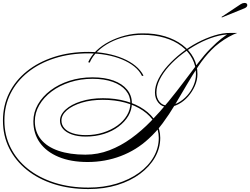

<svg xmlns="http://www.w3.org/2000/svg" viewBox="-33 -1028 1702 1306"><path d="M568 258Q440 258 333.5 224Q227 190 149.5 127.5Q72 65 29.5 -20Q-13 -105 -13 -208Q-13 -310 29.5 -395.5Q72 -481 150 -543.5Q228 -606 334.5 -640.5Q441 -675 568 -675Q632 -675 692 -663.5Q752 -652 802 -631Q852 -610 888 -580.5Q924 -551 943 -514L933 -511Q916 -547 880.5 -575.5Q845 -604 796.5 -624Q748 -644 689.5 -654.5Q631 -665 568 -665Q443 -665 338.5 -631.5Q234 -598 157.5 -537Q81 -476 39 -392.5Q-3 -309 -3 -208Q-3 -108 39 -24Q81 60 157 120.5Q233 181 337.5 214.5Q442 248 568 248Q673 248 760.5 221Q848 194 912.5 147.5Q977 101 1012 39.5Q1047 -22 1047 -90Q1047 -146 1018.5 -193.5Q990 -241 939 -276Q888 -311 818.5 -330Q749 -349 666 -349Q586 -349 522.5 -329.5Q459 -310 422 -278Q385 -246 385 -208Q385 -179 404.5 -156.5Q424 -134 461.5 -121.5Q499 -109 551 -109Q614 -109 669 -126.5Q724 -144 765.5 -174Q807 -204 830.5 -243.5Q854 -283 854 -326Q854 -375 823 -412.5Q792 -450 734 -471Q676 -492 596 -492Q515 -492 443.5 -469Q372 -446 318.5 -406Q265 -366 234.5 -313.5Q204 -261 204 -203Q204 -131 245.5 -80Q287 -29 364.5 -2.5Q442 24 548 24Q633 24 711 -6Q789 -36 859.5 -87Q930 -138 993.5 -203.5Q1057 -269 1114 -339Q1171 -409 1221.5 -476.5Q1272 -544 1315.5 -601Q1359 -658 1397 -696Q1443 -742 1472.5 -765Q1502 -788 1529 -804H1581Q1555 -795 1523.5 -777.5Q1492 -760 1460.5 -736.5Q1429 -713 1405 -688Q1357 -639 1316 -577.5Q1275 -516 1236 -449Q1197 -382 1157.5 -316Q1118 -250 1074 -190.5Q1030 -131 978 -84Q895 -7 788.5 33.5Q682 74 563 74Q449 74 366 39.5Q283 5 238.5 -57Q194 -119 194 -203Q194 -264 225 -318Q256 -372 311 -413.5Q366 -455 439 -478.5Q512 -502 596 -502Q680 -502 739.5 -480Q799 -458 831.5 -418.5Q864 -379 864 -326Q864 -280 840 -239.5Q816 -199 773.5 -167Q731 -135 674 -117Q617 -99 551 -99Q496 -99 456.5 -113Q417 -127 396 -151Q375 -175 375 -207Q375 -248 413.5 -283Q452 -318 518.5 -339Q585 -360 667 -360Q751 -360 822.5 -340Q894 -320 946.5 -283.5Q999 -247 1028 -198Q1057 -149 1057 -90Q1057 -20 1021 43Q985 106 919.5 154.5Q854 203 765 230.5Q676 258 568 258ZM1106 -300Q1069 -300 1045 -328.5Q1021 -357 1021 -399Q1021 -443 1044.5 -490Q1068 -537 1108.5 -582Q1149 -627 1200.5 -667.5Q1252 -708 1310 -738.5Q1368 -769 1426 -787Q1484 -805 1537 -804V-794Q1486 -795 1429 -778Q1372 -761 1315 -730.5Q1258 -700 1207 -661Q1156 -622 1116 -577.5Q1076 -533 1053.5 -487.5Q1031 -442 1031 -399Q1031 -361 1052 -335.5Q1073 -310 1106 -310Q1143 -310 1177.5 -328.5Q1212 -347 1240 -378Q1268 -409 1284 -447.5Q1300 -486 1300 -524Q1300 -581 1274.5 -629.5Q1249 -678 1201.5 -714.5Q1154 -751 1086.5 -771Q1019 -791 935 -791Q876 -791 819.5 -777.5Q763 -764 714.5 -738.5Q666 -713 630.5 -678.5Q595 -644 577 -602L567 -605Q586 -648 623 -683.5Q660 -719 710 -745Q760 -771 817.5 -786Q875 -801 935 -801Q1020 -802 1089 -781Q1158 -760 1207.5 -722.5Q1257 -685 1283.5 -634.5Q1310 -584 1310 -524Q1310 -483 1292.5 -443.5Q1275 -404 1246.5 -371.5Q1218 -339 1181.5 -319.5Q1145 -300 1106 -300ZM1476 -909 1474 -913 1605 -1000Q1618 -1008 1630 -1008Q1649 -1008 1649 -993Q1649 -980 1631 -972Z"/></svg>

Font: Ballet 24pt
Style: Regular
Weight: 400
Designer: Maximiliano R. Sproviero
Foundry: Omnibus-Type
Version: Version 1.100